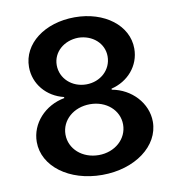

<svg xmlns="http://www.w3.org/2000/svg" viewBox="-83 -812 825 896"><g transform="rotate(-10 329.5 -363.5)"><path d="M330 10C486 10 605 -79 605 -194C605 -282 534 -358 442 -374V-379C521 -398 579 -463 579 -545C579 -655 471 -737 330 -737C187 -737 80 -655 80 -545C80 -464 137 -398 217 -379V-374C124 -357 55 -282 55 -194C55 -79 173 10 330 10ZM193 -205C193 -273 252 -325 330 -325C407 -325 466 -273 466 -205C466 -137 407 -84 330 -84C252 -84 193 -137 193 -205ZM209 -531C209 -593 262 -639 330 -640C397 -639 450 -593 450 -531C450 -467 397 -419 330 -419C262 -419 209 -468 209 -531Z"/></g></svg>

Font: Wafeq Semi Bold
Style: Regular
Weight: 600
Designer: Rasmus Andersson & Azza Alameddine
Foundry: Google & TypeTogether
Version: Version 3.000;January 28, 2025;FontCreator 15.0.0.3014 64-bi